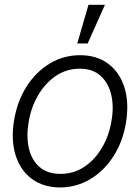

<svg xmlns="http://www.w3.org/2000/svg" viewBox="-20 -789 600 820"><path d="M236.8 11.7Q165 11.2 116 -25.1Q66.9 -61.5 46.6 -126Q26.4 -190.4 40 -274.9Q53.7 -357.4 94 -420.2Q134.3 -482.9 193.1 -518.1Q252 -553.2 321.8 -553.2Q393.6 -553.2 442.4 -516.6Q491.2 -480 511.5 -415.3Q531.7 -350.6 518.1 -266.1Q504.9 -184.1 464.6 -121.6Q424.3 -59.1 365.5 -23.9Q306.6 11.2 236.8 11.7ZM237.8 -46.4Q295.9 -46.4 341.6 -77.6Q387.2 -108.9 417 -160.6Q446.8 -212.4 456.5 -274.9Q466.8 -335.4 454.8 -385.3Q442.9 -435.1 409.4 -465.3Q376 -495.6 320.8 -495.6Q263.2 -495.6 217.3 -463.9Q171.4 -432.1 141.6 -380.1Q111.8 -328.1 102.1 -266.1Q91.8 -206.1 103.3 -156Q114.7 -106 148.4 -76.2Q182.1 -46.4 237.8 -46.4ZM310.1 -603.5 357.9 -768.6H428.2L354.5 -603.5Z"/></svg>

Font: Inter Tight Light
Style: Italic
Weight: 300
Italic angle: -9.39999°
Designer: Rasmus Andersson
Foundry: rsms
Version: Version 3.004